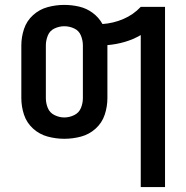

<svg xmlns="http://www.w3.org/2000/svg" viewBox="-20 -558 760 783"><path d="M554 205H653V-530H554Q524 -498 483 -480.5Q442 -463 398 -460Q383 -487 358 -505.5Q333 -524 303 -531Q273 -538 242 -538Q208 -538 174.5 -529Q141 -520 115 -496.5Q89 -473 78 -440Q67 -407 67 -373V-158Q67 -123 78 -90Q89 -57 115 -33.5Q141 -10 174.5 -1Q208 8 242 8Q277 8 310.5 -1Q344 -10 370 -33.5Q396 -57 407 -90Q418 -123 418 -158V-374Q454 -377 488.5 -387Q523 -397 554 -415ZM242 -79Q222 -79 202.5 -88.5Q183 -98 175 -117.5Q167 -137 167 -158V-373Q167 -393 175 -413Q183 -433 202.5 -442Q222 -451 242 -451Q263 -451 282.5 -442Q302 -433 310 -413Q318 -393 318 -373V-158Q318 -137 310 -117.5Q302 -98 282.5 -88.5Q263 -79 242 -79Z"/></svg>

Font: Iosevka Sparkle Medium
Style: Regular
Weight: 500
Designer: Belleve Invis
Foundry: Belleve Invis
Version: Version 4.5.0; ttfautohint (v1.8.3)